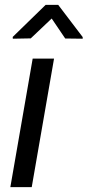

<svg xmlns="http://www.w3.org/2000/svg" viewBox="-20 -769 360 789"><path d="M219.2 -749 319.8 -616.7V-609.9L248 -610.8L192.4 -692.9L106.4 -611.3L32.7 -609.9L32.2 -617.2L167.5 -749ZM202.1 -528.3 110.4 0H22.5L114.3 -528.3Z"/></svg>

Font: Mardoto
Style: Italic
Weight: 400
Italic angle: -12°
Designer: Christian Robertson, Vahan Hovhannisyan
Foundry: Google
Version: Version 1.000